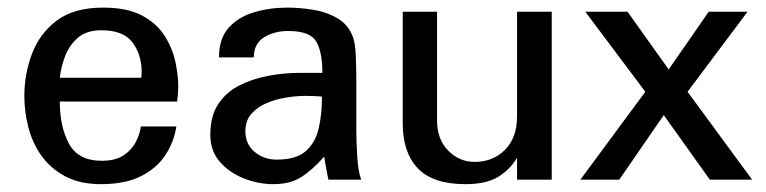

<svg xmlns="http://www.w3.org/2000/svg" viewBox="-20 -465 1982 497"><path d="M241.2 11.7Q186.5 11.7 148.4 -8.8Q110.4 -29.3 86.9 -62.5Q63.5 -95.7 53.2 -136.2Q43 -176.8 43 -216.8Q43 -273.4 63 -326.2Q83 -378.9 127.4 -412.1Q171.9 -445.3 247.1 -445.3Q308.6 -445.3 346.7 -425.3Q384.8 -405.3 405.3 -373.5Q425.8 -341.8 433.6 -306.6Q441.4 -271.5 441.4 -241.2Q441.4 -221.7 438.5 -202.1H134.8Q134.8 -136.7 158.7 -92.8Q182.6 -48.8 243.2 -48.8Q278.3 -48.8 299.3 -62.5Q320.3 -76.2 331.1 -96.7Q341.8 -117.2 344.7 -137.7H436.5Q430.7 -98.6 408.7 -64.5Q386.7 -30.3 345.7 -9.3Q304.7 11.7 241.2 11.7ZM134.8 -263.7H345.7Q346.7 -271.5 346.7 -282.2Q345.7 -325.2 322.3 -356Q298.8 -386.7 242.2 -386.7Q204.1 -386.7 181.6 -367.2Q159.2 -347.7 148.4 -319.3Q137.7 -291 134.8 -263.7Z M687.5 11.7Q649.4 11.7 611.8 -2.9Q574.2 -17.6 549.3 -45.9Q524.4 -74.2 524.4 -116.2Q524.4 -165 545.4 -196.3Q566.4 -227.5 601.1 -244.6Q635.7 -261.7 675.8 -269Q715.8 -276.4 753.9 -276.4H814.5Q814.5 -331.1 798.3 -357.9Q782.2 -384.8 725.6 -384.8Q691.4 -384.8 664.6 -369.1Q637.7 -353.5 636.7 -316.4H546.9Q546.9 -365.2 571.8 -393.1Q596.7 -420.9 637.2 -433.1Q677.7 -445.3 724.6 -445.3Q754.9 -445.3 789.6 -439.9Q824.2 -434.6 853 -418Q881.8 -401.4 893.6 -369.1Q899.4 -353.5 900.9 -322.8Q902.3 -292 902.3 -261.7V-130.9Q902.3 -96.7 904.8 -58.6Q907.2 -20.5 915 0H830.1Q827.1 -14.6 824.2 -29.8Q821.3 -44.9 819.3 -59.6Q786.1 -22.5 757.8 -5.4Q729.5 11.7 687.5 11.7ZM696.3 -51.8Q747.1 -51.8 772 -74.2Q796.9 -96.7 805.2 -133.8Q813.5 -170.9 813.5 -214.8Q805.7 -215.8 793 -216.3Q780.3 -216.8 770.5 -216.8Q747.1 -216.8 720.2 -212.4Q693.4 -208 669.4 -197.8Q645.5 -187.5 630.4 -169.9Q615.2 -152.3 615.2 -125Q615.2 -91.8 639.2 -71.8Q663.1 -51.8 696.3 -51.8Z M1184.6 11.7Q1100.6 11.7 1061.5 -29.3Q1022.5 -70.3 1022.5 -145.5V-434.6H1111.3V-153.3Q1111.3 -104.5 1140.1 -75.2Q1168.9 -45.9 1209 -45.9Q1255.9 -45.9 1287.1 -77.1Q1318.4 -108.4 1318.4 -164.1V-434.6H1408.2V0H1318.4V-56.6Q1298.8 -24.4 1268.1 -6.3Q1237.3 11.7 1184.6 11.7Z M1482.4 0 1650.4 -227.5 1495.1 -434.6H1604.5L1710.9 -285.2L1814.5 -434.6H1915L1759.8 -227.5L1926.8 0H1817.4L1698.2 -167L1583 0Z"/></svg>

Font: Padauk Book
Style: Regular
Weight: 400
Designer: Debbi Hosken, Becca Hirsbrunner Spalinger
Foundry: SIL International
Version: Version 5.000